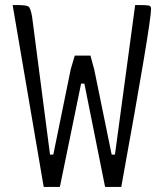

<svg xmlns="http://www.w3.org/2000/svg" viewBox="-20 -740 649 760"><path d="M47 -720Q85 -720 93 -714Q101 -708 107 -674L178 -128H191L260 -466L276 -520H338L353 -465L422 -128H435L515 -720H532Q561 -720 569.5 -718Q578 -716 578 -705Q578 -649 460 0H396L314 -409H301L217 0H153L30 -720Z"/></svg>

Font: Economica
Style: Regular
Weight: 400
Designer: Vicente Lamonaca
Foundry: Vicente Lamonaca
Version: Version 1.101